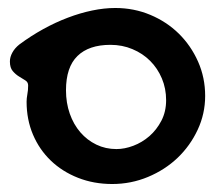

<svg xmlns="http://www.w3.org/2000/svg" viewBox="-20 -418 559 483"><path d="M46.9 -162.1Q46.9 -170.4 48.8 -180.7Q50.8 -190.9 50.8 -203.1Q50.8 -211.4 43.7 -215.8Q36.6 -220.2 27.8 -225.6Q19 -231 12 -239.3Q4.9 -247.6 4.9 -263.2Q4.9 -274.4 11 -285.6Q17.1 -296.9 28.8 -306.2Q57.6 -327.6 88.6 -344.7Q119.6 -361.8 150.6 -373.5Q181.6 -385.3 211.9 -391.6Q242.2 -397.9 270 -397.9Q316.9 -397.9 358.2 -380.6Q399.4 -363.3 429.9 -333.3Q460.4 -303.2 478.3 -262.9Q496.1 -222.7 496.1 -176.8Q496.1 -131.8 477.3 -91.6Q458.5 -51.3 426.8 -21Q395 9.3 352.3 27.1Q309.6 44.9 262.2 44.9Q215.8 44.9 176.3 29.3Q136.7 13.7 107.9 -13.9Q79.1 -41.5 63 -79.3Q46.9 -117.2 46.9 -162.1ZM272.9 -43Q293.5 -43 315.4 -51.3Q337.4 -59.6 355.7 -75.4Q374 -91.3 386 -114.3Q397.9 -137.2 397.9 -166Q397.9 -195.3 387.2 -220.7Q376.5 -246.1 357.7 -264.9Q338.9 -283.7 313.2 -294.4Q287.6 -305.2 257.8 -305.2Q203.6 -305.2 174.8 -277.1Q146 -249 146 -190.9Q146 -159.2 155.5 -132.1Q165 -105 182.1 -85.2Q199.2 -65.4 222.4 -54.2Q245.6 -43 272.9 -43Z"/></svg>

Font: Gochi Hand
Style: Regular
Weight: 400
Designer: Juan Pablo del Peral
Foundry: Juan Pablo del Peral
Version: Version 1.001